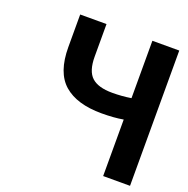

<svg xmlns="http://www.w3.org/2000/svg" viewBox="-131 -864 966 987"><g transform="rotate(20 352.0 -370.0)"><path d="M537 0V-309Q486 -300 419 -300Q283 -300 212.5 -361.5Q142 -423 142 -562V-740H286V-562Q286 -483 321.5 -450.5Q357 -418 434 -418Q487 -418 537 -426V-740H684V0Z"/></g></svg>

Font: NotoSansHansBold
Style: Bold
Weight: 700
Designer: Ryoko NISHIZUKA  (kana & ideographs); Paul D. Hunt (Latin, Greek & Cyrillic); Wenlong ZHANG  (bopomofo); Sandoll Communi
Foundry: Adobe Systems Incorporated
Version: Version 1.00;December 8, 2021;FontCreator 13.0.0.2675 64-bit